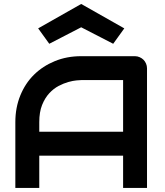

<svg xmlns="http://www.w3.org/2000/svg" viewBox="-20 -930 817 950"><path d="M707.4 0H589.1V-159.9H174.3V0H55.9V-325.7Q55.9 -397 80.4 -457.4Q105 -517.8 148.3 -560.4Q191.6 -603 251.2 -627.5Q310.9 -652 381.7 -652H647.5Q659.9 -652 671 -647Q682.2 -642.1 690.1 -634.2Q698 -626.2 702.7 -615.1Q707.4 -604 707.4 -592.1ZM174.3 -278.2H589.1V-533.7H381.7Q375.7 -533.7 358.7 -532.2Q341.6 -530.7 318.3 -524.3Q295 -517.8 270 -504.7Q245 -491.6 223.5 -468.3Q202 -445 188.1 -410.1Q174.3 -375.2 174.3 -325.7ZM540.1 -713.4 381.7 -795 223.8 -713.4 168.8 -789.6 381.7 -910.4 595 -789.6Z"/></svg>

Font: AKL FREE 001
Style: Regular
Weight: 400
Designer: AKL
Foundry: AKL
Version: Version 1.00;August 10, 2024;FontCreator 13.0.0.2630 64-bit